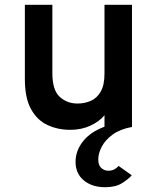

<svg xmlns="http://www.w3.org/2000/svg" viewBox="-20 -531 656 803"><path d="M420 252Q364.5 252 330.2 223.2Q296 194.5 296 146Q296 99.5 327.2 60Q358.5 20.5 417 -1V-49Q396 -23 358.2 -5.5Q320.5 12 274 12Q222 12 178.8 -8Q135.5 -28 109.8 -74.5Q84 -121 84 -200V-511H199V-225Q199 -154 229.8 -126Q260.5 -98 304 -98Q334 -98 359.8 -109.2Q385.5 -120.5 401.2 -147.8Q417 -175 417 -223V-511H532V0Q482.5 9 451.5 31.5Q420.5 54 405.8 82Q391 110 391 136Q391 160.5 403.8 171.8Q416.5 183 433 183Q448 183 458.8 177Q469.5 171 476 163L531 202Q517 218.5 490 235.2Q463 252 420 252Z"/></svg>

Font: Overpass Mono
Style: Bold
Weight: 700
Monospace: yes
Designer: Delve Withrington, Dave Bailey
Foundry: Delve Fonts LLC
Version: Version 4.000